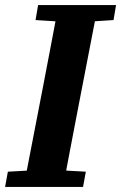

<svg xmlns="http://www.w3.org/2000/svg" viewBox="-28 -736 477 756"><path d="M-8 0 3 -60 131 -67H184L310 -60L299 0ZM65 0 143 -403Q158 -483 173 -560Q188 -637 202 -716H358L281 -318Q266 -239 250.5 -159Q235 -79 221 0ZM112 -657 122 -716H429L419 -657L294 -649H240Z"/></svg>

Font: Source Serif 4
Style: Bold Italic
Weight: 700
Italic angle: -12°
Designer: Frank Grießhammer
Foundry: Adobe Systems Incorporated
Version: Version 4.004;hotconv 1.0.116;makeotfexe 2.5.65601